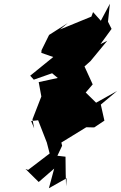

<svg xmlns="http://www.w3.org/2000/svg" viewBox="-20 -909 640 1017"><path d="M159 -487 256 -521 286 -496 185 -474 199 -398 152 -277 161 -229 145 -268 182 -272 228 -154 243 -96 129 -9 115 -14 185 55 267 -16 239 88 333 35 330 78 328 11 327 -79 284 -84 309 -137 305 -154 437 -235 479 -234 533 -270 514 -355 600 -427 489 -365 434 -419 471 -462 407 -602 378 -513 459 -585 548 -693 512 -675 571 -756 552 -794 562 -889 514 -799 473 -845 464 -821 298 -753 339 -787 240 -724 200 -643 199 -629 262 -607 140 -508Z"/></svg>

Font: Hussar Lance
Style: Italic
Weight: 700
Foundry: Cannot Into Space Fonts, PlusOne Fonts
Version: Version 2.27